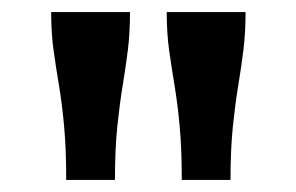

<svg xmlns="http://www.w3.org/2000/svg" viewBox="-20 -760 492 319"><path d="M196 -740H65Q65 -705 69 -676.5Q73 -648 78 -618Q83 -588 86.5 -550.5Q90 -513 90 -461H171Q171 -513 175 -551Q179 -589 184 -619Q189 -649 192.5 -677.5Q196 -706 196 -740ZM388 -740H257Q257 -705 261 -676.5Q265 -648 270 -618Q275 -588 278.5 -550.5Q282 -513 282 -461H363Q363 -513 367 -551Q371 -589 376 -619Q381 -649 384.5 -677.5Q388 -706 388 -740Z"/></svg>

Font: Roboto Serif SemiBold
Style: Regular
Weight: 600
Designer: Greg Gazdowicz
Foundry: Commercial Type
Version: Version 1.008